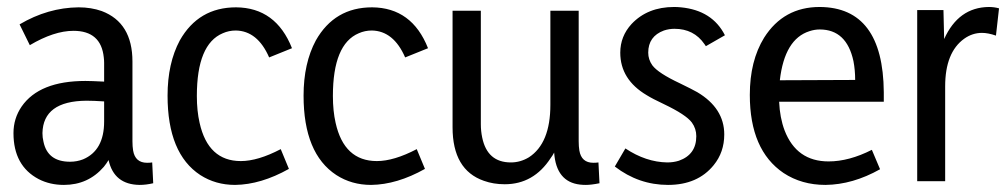

<svg xmlns="http://www.w3.org/2000/svg" viewBox="-20 -519 2882 550"><path d="M379.9 10.7Q398.4 10.7 418.9 5.9L416 -53.7Q410.2 -52.7 401.4 -52.7Q367.2 -52.7 361.3 -87.9Q359.4 -99.6 359.4 -114.3V-342.8Q359.4 -454.1 271.5 -487.3Q241.2 -498 205.1 -498Q117.2 -497.1 36.1 -449.2L65.4 -389.6Q134.8 -430.7 190.4 -430.7Q269.5 -430.7 277.3 -354.5Q278.3 -346.7 278.3 -338.9V-285.2Q241.2 -287.1 224.6 -287.1Q92.8 -287.1 42 -213.9Q18.6 -179.7 18.6 -137.7Q18.6 -43.9 90.8 -5.9Q123 10.7 163.1 10.7Q232.4 10.7 277.3 -41Q285.2 -50.8 291 -60.5Q306.6 9.8 379.9 10.7ZM180.7 -55.7Q116.2 -55.7 104.5 -113.3Q101.6 -125 101.6 -137.7Q103.5 -229.5 227.5 -230.5Q248 -230.5 278.3 -228.5V-170.9Q278.3 -87.9 217.8 -62.5Q200.2 -55.7 180.7 -55.7Z M807.6 -35.2 784.2 -91.8Q718.8 -57.6 669.9 -57.6Q576.2 -57.6 551.8 -167Q543.9 -201.2 543.9 -244.1Q543.9 -392.6 618.2 -423.8Q635.7 -431.6 655.3 -431.6Q717.8 -430.7 751 -354.5L816.4 -380.9Q770.5 -497.1 656.2 -498Q548.8 -498 495.1 -403.3Q460 -337.9 460 -245.1Q460 -79.1 553.7 -17.6Q597.7 10.7 653.3 10.7Q727.5 9.8 807.6 -35.2Z M1197.3 -35.2 1173.8 -91.8Q1108.4 -57.6 1059.6 -57.6Q965.8 -57.6 941.4 -167Q933.6 -201.2 933.6 -244.1Q933.6 -392.6 1007.8 -423.8Q1025.4 -431.6 1044.9 -431.6Q1107.4 -430.7 1140.6 -354.5L1206.1 -380.9Q1160.2 -497.1 1045.9 -498Q938.5 -498 884.8 -403.3Q849.6 -337.9 849.6 -245.1Q849.6 -79.1 943.4 -17.6Q987.3 10.7 1043 10.7Q1117.2 9.8 1197.3 -35.2Z M1658.2 10.7Q1673.8 10.7 1697.3 5.9L1694.3 -53.7Q1688.5 -52.7 1679.7 -52.7Q1645.5 -52.7 1639.6 -87.9Q1637.7 -99.6 1637.7 -114.3V-488.3H1556.6V-218.8Q1556.6 -108.4 1495.1 -68.4Q1470.7 -53.7 1443.4 -53.7Q1376 -53.7 1361.3 -125Q1357.4 -143.6 1357.4 -163.1V-488.3H1276.4V-154.3Q1276.4 -32.2 1366.2 -1Q1393.6 8.8 1425.8 8.8Q1508.8 8.8 1557.6 -66.4Q1563.5 -74.2 1567.4 -82Q1573.2 2 1641.6 9.8Q1649.4 10.7 1658.2 10.7Z M2054.7 -133.8Q2054.7 -209 1977.5 -254.9Q1961.9 -263.7 1927.7 -280.3Q1865.2 -309.6 1848.6 -332Q1836.9 -348.6 1836.9 -368.2Q1836.9 -415 1881.8 -431.6Q1896.5 -436.5 1912.1 -436.5Q1967.8 -436.5 1998 -392.6Q2000 -389.6 2002 -386.7L2056.6 -418Q2020.5 -489.3 1930.7 -498Q1920.9 -499 1911.1 -499Q1835 -499 1789.1 -450.2Q1756.8 -415 1756.8 -368.2Q1756.8 -291 1833 -246.1Q1848.6 -236.3 1881.8 -220.7Q1945.3 -190.4 1961.9 -168Q1974.6 -150.4 1974.6 -128.9Q1974.6 -76.2 1924.8 -58.6Q1909.2 -53.7 1891.6 -53.7Q1830.1 -54.7 1771.5 -93.8L1741.2 -42Q1809.6 10.7 1893.6 10.7Q1978.5 10.7 2024.4 -45.9Q2054.7 -83 2054.7 -133.8Z M2501 -34.2 2477.5 -89.8Q2412.1 -56.6 2353.5 -56.6Q2261.7 -56.6 2227.5 -145.5Q2213.9 -181.6 2211.9 -227.5H2511.7V-254.9Q2509.8 -498 2328.1 -499Q2224.6 -499 2168.9 -411.1Q2127.9 -344.7 2127.9 -247.1Q2127.9 -88.9 2224.6 -23.4Q2276.4 10.7 2344.7 10.7Q2422.9 9.8 2501 -34.2ZM2328.1 -434.6Q2405.3 -434.6 2424.8 -343.8Q2429.7 -318.4 2429.7 -290L2213.9 -289.1Q2227.5 -407.2 2298.8 -429.7Q2313.5 -434.6 2328.1 -434.6Z M2687.5 0V-271.5Q2687.5 -369.1 2742.2 -408.2Q2765.6 -424.8 2793 -424.8Q2810.5 -424.8 2833 -417L2841.8 -495.1Q2828.1 -499 2812.5 -499Q2725.6 -498 2684.6 -407.2L2682.6 -490.2H2607.4V0Z"/></svg>

Font: Yaldevi Colombo Medium
Style: Regular
Weight: 500
Designer: Sol Matas, Denzil Rajitha, Kosala Senevirathne and Pathum Egodawatta
Foundry: Mooniak
Version: Version 1.020 ; ttfautohint (v1.6)